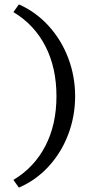

<svg xmlns="http://www.w3.org/2000/svg" viewBox="-20 -731 422 874"><path d="M41 88Q136 31 186.5 -66.5Q237 -164 237 -293Q237 -423 186.5 -521Q136 -619 41 -676L66 -711Q143 -677 201 -613.5Q259 -550 290.5 -467Q322 -384 322 -293Q322 -202 290.5 -119Q259 -36 201 27Q143 90 66 123Z"/></svg>

Font: Ysabeau Infant Medium
Style: Regular
Weight: 500
Designer: Christian Thalmann (Catharsis Fonts)
Version: Version 0.003